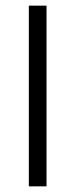

<svg xmlns="http://www.w3.org/2000/svg" viewBox="-20 -659 266 679"><path d="M144.5 0H82V-639H144.5Z"/></svg>

Font: Anek Latin Medium Light
Style: Regular
Weight: 300
Version: Version 1.003